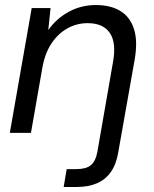

<svg xmlns="http://www.w3.org/2000/svg" viewBox="-20 -528 611 763"><path d="M19 0 106 -496H181L172 -410H173Q205 -455 254 -481.5Q303 -508 361 -508Q419 -508 458 -484.5Q497 -461 512.5 -412.5Q528 -364 515 -290L450 77Q442 125 420.5 155.5Q399 186 365 200.5Q331 215 285 215H233L245 144H284Q322 144 341 128.5Q360 113 367 75L429 -281Q443 -358 416.5 -397Q390 -436 328 -436Q285 -436 247.5 -415Q210 -394 184 -354.5Q158 -315 148 -257L103 0Z"/></svg>

Font: DM Sans 28pt
Style: Italic
Weight: 400
Italic angle: -10°
Version: Version 4.004;gftools[0.9.30]